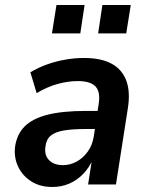

<svg xmlns="http://www.w3.org/2000/svg" viewBox="-20 -735 591 765"><path d="M188 10Q140 10 105 -12Q70 -34 52.5 -70.5Q35 -107 40 -150Q47 -200 78.5 -231.5Q110 -263 170 -278Q230 -293 321 -293H383L373 -221H324Q268 -221 233.5 -215Q199 -209 181.5 -194Q164 -179 161 -150Q156 -117 175.5 -97Q195 -77 231 -77Q259 -77 285 -91Q311 -105 330 -131.5Q349 -158 354 -194L373 -320Q381 -368 361 -390Q341 -412 290 -412Q253 -412 211.5 -401Q170 -390 126 -364L101 -447Q133 -466 168 -478.5Q203 -491 240.5 -497.5Q278 -504 315 -504Q383 -504 425 -481Q467 -458 483.5 -413Q500 -368 489 -301L442 0H331L347 -103H351Q336 -67 311 -41.5Q286 -16 255 -3Q224 10 188 10ZM371 -602 388 -715H501L483 -602ZM187 -602 205 -715H317L300 -602Z"/></svg>

Font: Nunito Sans 10pt SemiCondensed
Style: Bold Italic
Weight: 700
Width: 4
Italic angle: -9°
Designer: Vernon Adams
Foundry: Vernon Adams
Version: Version 3.101;gftools[0.9.27]